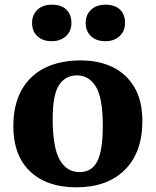

<svg xmlns="http://www.w3.org/2000/svg" viewBox="-20 -786 666 820"><path d="M306 14Q180 14 108.5 -54Q37 -122 37 -247Q37 -339 72.5 -402Q108 -465 172.5 -496.5Q237 -528 324 -528Q403 -528 462 -499Q521 -470 554.5 -412.5Q588 -355 588 -269Q588 -135 513 -60.5Q438 14 306 14ZM320 -51Q372 -51 395.5 -97Q419 -143 419 -248Q419 -368 389.5 -416Q360 -464 308 -464Q259 -464 232 -422.5Q205 -381 205 -278Q205 -158 234.5 -104.5Q264 -51 320 -51ZM430 -610Q392 -610 369 -631Q346 -652 346 -688Q346 -723 369 -744.5Q392 -766 430 -766Q471 -766 492.5 -745Q514 -724 514 -688Q514 -653 490.5 -631.5Q467 -610 430 -610ZM201 -610Q163 -610 140 -631Q117 -652 117 -688Q117 -723 140 -744.5Q163 -766 201 -766Q242 -766 263.5 -745Q285 -724 285 -688Q285 -653 261.5 -631.5Q238 -610 201 -610Z"/></svg>

Font: Literata 36pt
Style: Bold
Weight: 700
Designer: Latin by Veronika Burian and Jose Scaglione. Greek by Irene Vlachou. Cyrillic by Vera Evstafieva.
Foundry: TypeTogether
Version: Version 3.002